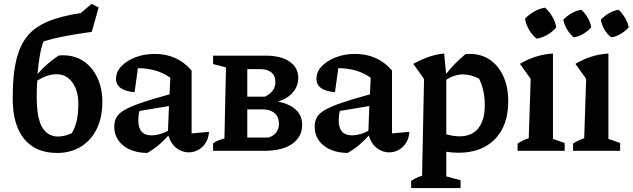

<svg xmlns="http://www.w3.org/2000/svg" viewBox="-20 -772 3239 983"><path d="M272 11Q162 11 103.5 -61Q45 -133 45 -268Q45 -332 50 -383Q55 -434 68 -482Q86 -546 122 -589.5Q158 -633 223 -661Q288 -689 393 -705L449 -752L485 -734L450 -609Q370 -598 310.5 -586.5Q251 -575 203 -560Q182 -508 172 -393Q222 -450 281 -488Q292 -489 302 -489Q364 -489 409.5 -457.5Q455 -426 479.5 -372Q504 -318 504 -251Q504 -171 475.5 -112.5Q447 -54 395 -21.5Q343 11 272 11ZM168 -277Q168 -166 196.5 -119.5Q225 -73 277 -73Q310 -73 348 -90Q366 -122 373.5 -157Q381 -192 381 -242Q381 -308 350.5 -350Q320 -392 269 -392Q225 -392 171 -360Q168 -328 168 -277Z M734 11Q657 10 611 -27Q565 -64 565 -125Q565 -151 576.5 -171.5Q588 -192 618.5 -209.5Q649 -227 704.5 -246Q760 -265 848 -289L852 -374Q783 -423 686 -423L669 -300Q574 -308 574 -369Q574 -404 601 -432.5Q628 -461 673 -478.5Q718 -496 772 -496Q888 -496 961 -411V-89L1050 -97Q1047 -50 1017 -21Q987 8 945 8Q913 8 884 -13.5Q855 -35 842 -78Q819 -52 793 -30Q767 -8 734 11ZM688 -156Q688 -79 756 -79Q796 -79 840 -102L845 -229L694 -204Q688 -181 688 -156Z M1071 0V-38Q1089 -53 1129 -63L1137 -427L1071 -444V-487H1341Q1418 -487 1462.5 -456.5Q1507 -426 1507 -374Q1507 -331 1479.5 -299Q1452 -267 1404 -252Q1463 -240 1495 -210Q1527 -180 1527 -133Q1527 -71 1476 -35.5Q1425 0 1335 0ZM1314 -418H1246V-277H1336Q1390 -303 1390 -351Q1390 -385 1369 -401.5Q1348 -418 1314 -418ZM1326 -212H1246V-68H1356Q1408 -86 1408 -139Q1408 -174 1385.5 -193Q1363 -212 1326 -212Z M1760 11Q1683 10 1637 -27Q1591 -64 1591 -125Q1591 -151 1602.5 -171.5Q1614 -192 1644.5 -209.5Q1675 -227 1730.5 -246Q1786 -265 1874 -289L1878 -374Q1809 -423 1712 -423L1695 -300Q1600 -308 1600 -369Q1600 -404 1627 -432.5Q1654 -461 1699 -478.5Q1744 -496 1798 -496Q1914 -496 1987 -411V-89L2076 -97Q2073 -50 2043 -21Q2013 8 1971 8Q1939 8 1910 -13.5Q1881 -35 1868 -78Q1845 -52 1819 -30Q1793 -8 1760 11ZM1714 -156Q1714 -79 1782 -79Q1822 -79 1866 -102L1871 -229L1720 -204Q1714 -181 1714 -156Z M2085 191V154Q2096 147 2109 140Q2122 133 2141 128L2151 -368L2096 -445Q2135 -467 2174 -480.5Q2213 -494 2254 -498L2264 -394Q2287 -423 2311.5 -447.5Q2336 -472 2363 -495Q2374 -496 2384 -496Q2445 -496 2489 -465.5Q2533 -435 2557.5 -380.5Q2582 -326 2582 -254Q2582 -128 2513.5 -59Q2445 10 2328 10Q2298 10 2265 5V131L2338 151V191ZM2350 -391Q2308 -391 2265 -364V-84Q2304 -74 2332 -74Q2396 -74 2429 -115.5Q2462 -157 2462 -234Q2462 -309 2433 -369Q2392 -391 2350 -391Z M2630 0V-37Q2642 -45 2656 -52Q2670 -59 2687 -64L2697 -368L2642 -445Q2680 -468 2722 -481.5Q2764 -495 2811 -498V-61L2871 -40V0ZM2770 -733Q2792 -714 2807.5 -687Q2823 -660 2828 -632Q2810 -610 2782.5 -594Q2755 -578 2727 -574Q2705 -592 2689 -619Q2673 -646 2668 -676Q2687 -697 2714 -712.5Q2741 -728 2770 -733Z M2914 0V-37Q2926 -45 2940 -52Q2954 -59 2971 -64L2981 -368L2926 -445Q2964 -468 3006 -481.5Q3048 -495 3095 -498V-61L3155 -40V0ZM2956 -722Q2976 -704 2989.5 -680.5Q3003 -657 3007 -632Q2990 -613 2966 -598.5Q2942 -584 2917 -581Q2898 -597 2883.5 -621Q2869 -645 2864 -671Q2882 -690 2906 -704Q2930 -718 2956 -722ZM3147 -722Q3166 -704 3180 -680.5Q3194 -657 3199 -632Q3182 -613 3158 -598.5Q3134 -584 3109 -581Q3067 -615 3056 -671Q3074 -690 3097.5 -704Q3121 -718 3147 -722Z"/></svg>

Font: Piazzolla SemiBold
Style: Regular
Weight: 600
Designer: Juan Pablo del Peral
Foundry: Huerta Tipografica
Version: Version 1.330